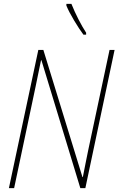

<svg xmlns="http://www.w3.org/2000/svg" viewBox="-20 -972 612 992"><path d="M26 0H53L164 -525Q173 -566 179 -598Q185 -630 192 -661H194L395 0H421L572 -714H546L436 -197Q430 -168 422.5 -130.5Q415 -93 408 -57H406L204 -714H178ZM411 -793H425V-803Q406 -832 385.5 -872Q365 -912 349 -952H323V-943Q336 -911 363 -866Q390 -821 411 -793Z"/></svg>

Font: Noto Sans UI SemiCondensed Thin
Style: Italic
Weight: 250
Width: 4
Italic angle: -12°
Designer: Monotype Design Team
Foundry: Monotype Imaging Inc.
Version: Version 1.901